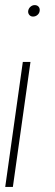

<svg xmlns="http://www.w3.org/2000/svg" viewBox="-72 -533 216 753"><path d="M64 -513Q74 -513 79.5 -506.5Q85 -500 83.5 -490Q82.5 -481 75 -474.5Q67.5 -468 57.5 -468Q48.5 -468 43 -474.5Q37.5 -481 38.5 -490Q40 -500 47.5 -506.5Q55 -513 64 -513ZM47.5 -290 -21.5 200H-51.5L17.5 -290Z"/></svg>

Font: Urbanist Thin
Style: Italic
Weight: 100
Italic angle: -8°
Designer: Corey Hu
Foundry: Corey Hu
Version: Version 1.321; ttfautohint (v1.8.4.7-5d5b)